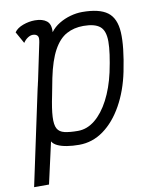

<svg xmlns="http://www.w3.org/2000/svg" viewBox="-89 -701 779 952"><g transform="rotate(-10 300.0 -225.0)"><path d="M390 -632Q476 -632 517 -601.5Q558 -571 562 -499.5Q566 -428 541 -305Q522 -212 481.5 -139.5Q441 -67 385 -26.5Q329 14 262 14Q229 14 201 9.5Q173 5 154 -4Q135 -13 127 -27L80 182H5L105 -287Q106 -292 107.5 -298.5Q109 -305 111 -313Q112 -317 113 -322.5Q114 -328 116 -335L155 -521Q156 -526 156.5 -531Q157 -536 157 -540Q157 -551 149.5 -557Q142 -563 129 -563Q117 -563 104 -554.5Q91 -546 81 -531L48 -590Q62 -610 92 -621Q122 -632 152 -632Q190 -632 211 -615.5Q232 -599 229 -559Q247 -583 273.5 -599Q300 -615 330.5 -623.5Q361 -632 390 -632ZM472 -313Q493 -411 493 -465.5Q493 -520 467 -541.5Q441 -563 384 -563Q336 -563 298.5 -542.5Q261 -522 233.5 -472Q206 -422 188 -335L172 -252Q158 -185 156 -145Q154 -105 164.5 -86Q175 -67 201 -61Q227 -55 268 -55Q314 -55 354 -87.5Q394 -120 424.5 -178.5Q455 -237 472 -313Z"/></g></svg>

Font: Victor Mono
Style: Italic
Weight: 400
Italic angle: -12°
Monospace: yes
Designer: Rune Bjørnerås
Version: Version 1.561;gftools[0.9.30]